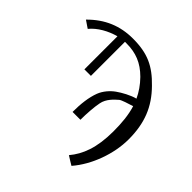

<svg xmlns="http://www.w3.org/2000/svg" viewBox="-213 -885 1228 1228"><g transform="rotate(45 401.0 -271.0)"><path d="M546 119C546 120 606 156 606 156C691 58 745 -91 745 -222C745 -368 703 -474 608 -570C520 -661 442 -698 309 -698C193 -698 96 -658 10 -571L60 -537C99 -585 164 -621 228 -638V-339H287V-647H301C385 -647 451 -622 515 -558C551 -521 577 -483 596 -442C555 -432 503 -403 472 -381C441 -359 410 -324 395 -285C375 -232 367 -167 367 -93H438C438 -147 443 -216 451 -254C460 -303 499 -337 524 -359C533 -367 584 -384 615 -393C634 -332 640 -265 640 -190C640 -40 603 51 546 119Z"/></g></svg>

Font: Libertinus Sans
Style: Regular
Weight: 400
Designer: Philipp H. Poll, Khaled Hosny
Foundry: Caleb Maclennan
Version: Version 7.050;RELEASE